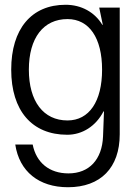

<svg xmlns="http://www.w3.org/2000/svg" viewBox="-20 -552 559 805"><path d="M482 11V-520H396L411 -448H409C377 -501 321 -532 255 -532C112 -532 27 -431 27 -260C27 -88 114 13 262 13C325 13 382 -23 414 -85H416L412 20C408 117 354 175 267 175C187 175 132 130 117 54H44C61 167 143 233 265 233C402 233 482 151 482 11ZM101 -260C101 -393 162 -472 263 -472C354 -472 408 -393 408 -260C408 -127 354 -47 263 -47C162 -47 101 -127 101 -260Z"/></svg>

Font: Non Bureau Light
Style: Regular
Weight: 300
Designer: Jona Saucedo
Foundry: Non Foundry
Version: Version 1.000;FEAKit 1.0